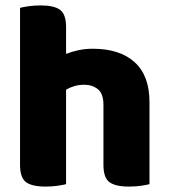

<svg xmlns="http://www.w3.org/2000/svg" viewBox="-20 -681 625 709"><path d="M532 -1Q521 2 500.5 5Q480 8 456 8Q406 8 384 -8.5Q362 -25 362 -72V-294Q362 -335 341.5 -351.5Q321 -368 291 -368Q271 -368 254.5 -363Q238 -358 224 -350V-1Q213 2 192.5 5Q172 8 148 8Q98 8 76 -8.5Q54 -25 54 -72V-652Q65 -655 85.5 -658Q106 -661 130 -661Q180 -661 202 -644.5Q224 -628 224 -581V-482Q244 -490 269 -495.5Q294 -501 323 -501Q422 -501 477 -451.5Q532 -402 532 -304V-1Z"/></svg>

Font: Baloo 2 Latin ExtraBold
Style: Regular
Weight: 400
Designer: Sarang Kulkarni and Ek Type
Foundry: Ek Type
Version: Version 1.001